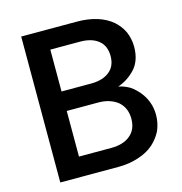

<svg xmlns="http://www.w3.org/2000/svg" viewBox="-104 -789 837 883"><g transform="rotate(-15 315.0 -347.5)"><path d="M432.1 -280.8Q395.5 -310.1 338.9 -310.1H189V-92.8H342.8Q401.4 -92.8 434.1 -121.1Q466.8 -147.9 466.8 -199.2Q466.8 -250.5 432.1 -280.8ZM75.2 0V-694.8H339.8Q393.6 -694.8 437 -681.2Q478 -668 507.8 -643.1Q536.1 -617.7 550.8 -585.9Q564.9 -550.8 564.9 -516.1Q564.9 -452.6 532.2 -414.1Q497.6 -375 446.8 -356.9Q471.7 -353 500 -336.9Q523.9 -320.3 542 -297.9Q561 -274.4 570.8 -247.1Q581.1 -218.8 581.1 -187Q581.1 -148.4 565.9 -112.8Q549.8 -80.1 521 -54.2Q490.7 -28.3 449.2 -15.1Q404.8 0 353 0ZM189 -402.8H330.1Q385.7 -402.8 418 -429.2Q449.2 -454.6 449.2 -502Q449.2 -550.8 418 -576.2Q386.2 -602.1 330.1 -602.1H189Z"/></g></svg>

Font: PoppinsZ Medium
Style: Regular
Weight: 500
Designer: Ninad Kale (Devanagari), Jonny Pinhorn (Latin)
Foundry: Indian Type Foundry
Version: Version 3.002;FEAKit 1.0